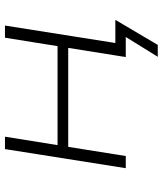

<svg xmlns="http://www.w3.org/2000/svg" viewBox="39 -566 656 774"><g transform="rotate(-90 367.0 -179.0)"><path d="M525 129 605 0H525L531 -42H674L573 129ZM76 0 153 -487H203L169 -275H568L602 -487H651L574 0H524L561 -232H162L125 0Z"/></g></svg>

Font: Nunito Sans 10pt Expanded ExtraLight
Style: Italic
Weight: 250
Width: 7
Italic angle: -9°
Designer: Vernon Adams
Foundry: Vernon Adams
Version: Version 3.101;gftools[0.9.27]